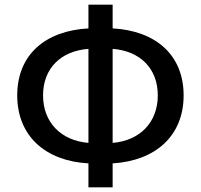

<svg xmlns="http://www.w3.org/2000/svg" viewBox="-20 -781 863 825"><path d="M464 -571C582 -562 658 -487 658 -371C658 -256 582 -177 464 -167ZM360 -167C241 -177 165 -256 165 -371C165 -487 241 -562 360 -571ZM464 -761H360V-659C176 -649 54 -547 54 -371C54 -196 176 -89 360 -79V24H464V-79C648 -90 769 -197 769 -371C769 -546 648 -649 464 -659Z"/></svg>

Font: Genne Gothic Medium
Style: Regular
Weight: 500
Designer: Ryoko NISHIZUKA (kana & ideographs); Paul D. Hunt (Latin, Greek & Cyrillic); Wenlong ZHANG (bopomofo); Sandoll Communica
Foundry: Adobe Systems Incorporated
Version: Version 1.004;PS 1.004;hotconv 16.6.51;makeotf.lib2.5.65220